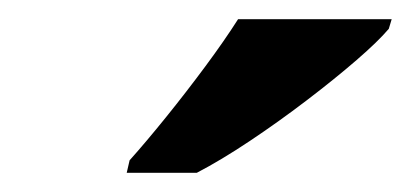

<svg xmlns="http://www.w3.org/2000/svg" viewBox="-20 -786 428 200"><path d="M112 -606 115 -619Q132 -638 153 -664Q174 -690 194 -717Q214 -744 228 -766H388L385 -756Q374 -743 351.5 -723.5Q329 -704 299.5 -681.5Q270 -659 240 -639Q210 -619 185 -606Z"/></svg>

Font: Noto Serif Condensed ExtraBold
Style: Italic
Weight: 800
Width: 3
Italic angle: -12°
Designer: Monotype Design Team
Foundry: Monotype Imaging Inc.
Version: Version 2.014; ttfautohint (v1.8.4.7-5d5b)